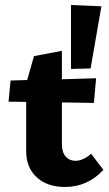

<svg xmlns="http://www.w3.org/2000/svg" viewBox="-20 -735 435 763"><path d="M340 -463 262 -461V-715L383 -710ZM391 -60Q328 8 238 8Q168 8 126 -30.5Q84 -69 84 -134V-330L14 -331L22 -415L88 -417L115 -512L226 -533V-420L362 -424L353 -326L226 -328V-163Q226 -130 241 -113Q256 -96 280 -96Q295 -96 311.5 -103.5Q328 -111 342 -124Z"/></svg>

Font: Ysabeau Ultrabold
Style: Regular
Weight: 800
Designer: Christian Thalmann (Catharsis Fonts)
Version: Version 0.003